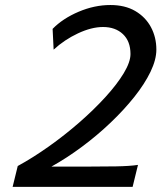

<svg xmlns="http://www.w3.org/2000/svg" viewBox="-20 -730 631 750"><path d="M519 -85.9 498 0H29.3L49.3 -81.5Q108.4 -113.8 170.4 -157.7Q232.4 -201.7 289.6 -251.5Q346.7 -301.3 391.8 -350.8Q437 -400.4 463.4 -444.1Q489.7 -487.8 489.7 -519Q489.7 -568.8 460.2 -596.7Q430.7 -624.5 382.3 -624.5Q337.4 -624.5 284.4 -599.6Q231.4 -574.7 189.5 -536.1L185.5 -617.2Q225.1 -657.7 287.1 -684.1Q349.1 -710.4 411.1 -710.4Q468.3 -710.4 508.3 -687Q548.3 -663.6 569.6 -624Q590.8 -584.5 590.8 -536.1Q590.8 -497.1 567.9 -449.5Q544.9 -401.9 504.6 -351.3Q464.4 -300.8 412.1 -251Q359.9 -201.2 300.5 -157Q241.2 -112.8 180.7 -79.1H305.2Q377.4 -79.1 433.1 -80.1Q488.8 -81.1 519 -85.9Z"/></svg>

Font: Andika
Style: Italic
Weight: 400
Italic angle: -14°
Designer: Victor Gaultney, Annie Olsen, Julie Remington, Don Collingsworth, Eric Hays, Becca Hirsbrunner
Foundry: SIL International
Version: Version 6.101